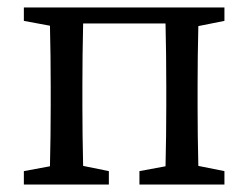

<svg xmlns="http://www.w3.org/2000/svg" viewBox="-20 -495 666 515"><path d="M44 0V-36L114 -49Q115 -87 115.5 -131.5Q116 -176 116 -210V-265Q116 -299 115.5 -344Q115 -389 114 -426L44 -439V-475H582V-439L512 -425Q511 -388 510.5 -343.5Q510 -299 510 -265V-210Q510 -176 510.5 -132Q511 -88 512 -50L582 -36V0H354V-36L424 -49Q425 -87 425.5 -131.5Q426 -176 426 -210V-265Q426 -300 425.5 -347Q425 -394 424 -432H203Q202 -394 201.5 -347Q201 -300 201 -265V-210Q201 -176 201.5 -132Q202 -88 203 -50L272 -36V0Z"/></svg>

Font: Source Serif 4
Style: Regular
Weight: 400
Designer: Frank Grießhammer
Foundry: Adobe
Version: Version 4.005;hotconv 1.1.0;makeotfexe 2.6.0